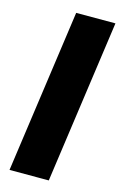

<svg xmlns="http://www.w3.org/2000/svg" viewBox="-115 -791 530 841"><g transform="rotate(15 150.0 -370.0)"><path d="M300 -740 196 0H18L122 -740Z"/></g></svg>

Font: Pathway Extreme Condensed ExtraBold
Style: Italic
Weight: 800
Width: 3
Italic angle: -8°
Version: Version 1.001;gftools[0.9.26]